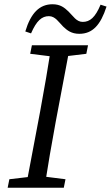

<svg xmlns="http://www.w3.org/2000/svg" viewBox="-20 -883 521 903"><path d="M16 0H280L288 -40L169 -55H151L24 -40L16 0ZM101 0H189C205 -103 223 -207 242 -310L310 -670H222C206 -567 188 -463 169 -360L101 0ZM122 -630 243 -615H262L386 -630L394 -670H130L122 -630ZM99 -735 126 -726C152 -786 177 -807 210 -807C240 -807 256 -779 277 -758C296 -740 316 -724 353 -724C415 -724 453 -765 481 -852L453 -861C428 -801 403 -780 369 -780C339 -780 324 -808 302 -829C283 -847 264 -863 227 -863C166 -863 125 -822 99 -735Z"/></svg>

Font: Source Serif Variable
Style: Italic
Weight: 389
Italic angle: -12°
Designer: Frank Grießhammer
Foundry: Adobe Systems Incorporated
Version: Version 3.001;hotconv 1.0.111;makeotfexe 2.5.65597